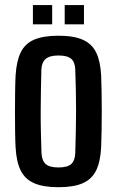

<svg xmlns="http://www.w3.org/2000/svg" viewBox="-20 -754 476 782"><path d="M218 8.5Q156 8.5 118.8 -8Q81.5 -24.5 64 -60.2Q46.5 -96 43.5 -154.5Q42 -181 41.5 -218.2Q41 -255.5 41 -296.5Q41 -337.5 41.5 -376.5Q42 -415.5 43.5 -446Q47 -505 64.5 -540.8Q82 -576.5 119.2 -592.5Q156.5 -608.5 218 -608.5Q281 -608.5 318 -591.8Q355 -575 372 -539.5Q389 -504 392 -446Q393 -417 393.8 -379.8Q394.5 -342.5 394.5 -302.2Q394.5 -262 393.8 -223.5Q393 -185 392 -154.5Q389 -96 371.8 -60.2Q354.5 -24.5 317.5 -8Q280.5 8.5 218 8.5ZM218 -72Q255.5 -72 270.5 -86.2Q285.5 -100.5 286.5 -130Q288 -175 288.8 -217.2Q289.5 -259.5 289.8 -300.8Q290 -342 289 -384Q288 -426 286.5 -471Q285.5 -501 270 -514.5Q254.5 -528 218 -528Q181.5 -528 165.5 -513.5Q149.5 -499 148.5 -470Q147.5 -433 146.8 -391.8Q146 -350.5 145.8 -307Q145.5 -263.5 146.5 -219Q147.5 -174.5 149 -130.5Q150.5 -100 166 -86Q181.5 -72 218 -72ZM243.5 -655V-733.5H322V-655ZM114 -655V-733.5H192.5V-655Z"/></svg>

Font: Big Shoulders Medium
Style: Regular
Weight: 500
Designer: Patric King
Foundry: XO Type Co
Version: Version 2.002